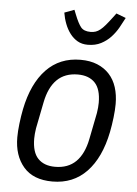

<svg xmlns="http://www.w3.org/2000/svg" viewBox="-54 -785 598 838"><g transform="rotate(5 245.5 -365.5)"><path d="M207 12Q123 12 80.5 -37.5Q38 -87 38 -167Q38 -193 42 -227Q46 -261 52 -291Q75 -405 134 -466.5Q193 -528 284 -528Q326 -528 357.5 -515Q389 -502 410.5 -478.5Q432 -455 442.5 -422Q453 -389 453 -349Q453 -323 449 -289Q445 -255 439 -225Q416 -111 357 -49.5Q298 12 207 12ZM213 -53Q270 -53 304.5 -87Q339 -121 352 -187L375 -303Q377 -315 378 -327Q379 -339 379 -348Q379 -408 352.5 -435.5Q326 -463 278 -463Q221 -463 186.5 -429Q152 -395 139 -329L116 -213Q114 -201 113 -189Q112 -177 112 -168Q112 -108 138.5 -80.5Q165 -53 213 -53ZM309 -596Q283 -596 264 -607Q245 -618 231 -636.5Q217 -655 208 -678.5Q199 -702 195 -727L238 -743L246 -723Q261 -685 274 -669Q287 -653 316 -653Q329 -653 339 -656.5Q349 -660 359 -668Q369 -676 380.5 -689.5Q392 -703 407 -723L422 -743L464 -727Q454 -707 441 -684Q428 -661 410 -641.5Q392 -622 367 -609Q342 -596 309 -596Z"/></g></svg>

Font: IBM Plex Sans Condensed
Style: Italic
Weight: 400
Width: 3
Italic angle: -11°
Designer: Mike Abbink, Paul van der Laan, Pieter van Rosmalen
Foundry: Bold Monday
Version: Version 1.3